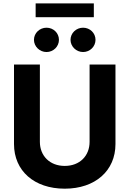

<svg xmlns="http://www.w3.org/2000/svg" viewBox="-20 -1111 769 1141"><path d="M512.4 -727.3V-268.1C512.4 -185 454.2 -125 364.7 -125C275.6 -125 217 -185 217 -268.1V-727.3H63.2V-255C63.2 -95.9 183.2 10.3 364.7 10.3C545.5 10.3 666.2 -95.9 666.2 -255V-727.3ZM181.8 -874.3C181.8 -834.9 215.6 -801.8 256.4 -801.8C297.6 -801.8 330.3 -834.9 330.3 -874.3C330.3 -914.4 297.6 -946.4 256.4 -946.4C215.6 -946.4 181.8 -914.4 181.8 -874.3ZM191.8 -1008.9H537.6V-1090.9H191.8ZM399.1 -874.3C399.1 -834.9 432.9 -801.8 473.7 -801.8C514.9 -801.8 547.6 -834.9 547.6 -874.3C547.6 -914.4 514.9 -946.4 473.7 -946.4C432.9 -946.4 399.1 -914.4 399.1 -874.3Z"/></svg>

Font: Margiela Sans
Style: Bold
Weight: 700
Designer: Stefan Endress, Andreas Faust
Version: Version 1.100;FEAKit 1.0